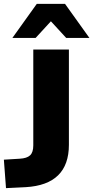

<svg xmlns="http://www.w3.org/2000/svg" viewBox="-29 -961 482 992"><path d="M2 11 -9 -136 73 -141Q110 -143 126.5 -158.5Q143 -174 143 -210V-705H327V-213Q327 -7 104 6ZM35 -765 161 -941H307L433 -765H313L234 -851L155 -765Z"/></svg>

Font: Nunito Sans Black
Style: Regular
Weight: 900
Designer: Vernon Adams
Foundry: Vernon Adams
Version: Version 3.006; ttfautohint (v1.8.3)